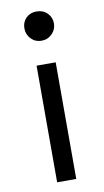

<svg xmlns="http://www.w3.org/2000/svg" viewBox="-80 -557 412 762"><g transform="rotate(-10 125.5 -176.0)"><path d="M124 -517Q150 -517 167 -500Q184 -483 184 -458.5Q184 -434 166.5 -416.5Q149 -399 124 -399Q99 -399 82 -416.5Q65 -434 65 -459Q65 -484 81.5 -500.5Q98 -517 124 -517ZM164 165H87V-305H164Z"/></g></svg>

Font: Hind Mysuru
Style: Regular
Weight: 400
Designer: Manushi Parikh, Hitesh Malaviya
Foundry: Indian Type Foundry
Version: Version 0.703;PS 1.0;hotconv 1.0.86;makeotf.lib2.5.63406